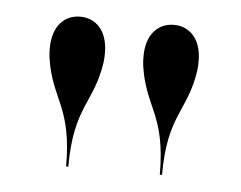

<svg xmlns="http://www.w3.org/2000/svg" viewBox="-33 -797 436 347"><g transform="rotate(5 185.0 -624.0)"><path d="M319 -681C320 -688 320 -693 320 -699C320 -738 299 -760 270 -760C241 -760 220 -738 220 -699C220 -693 220 -688 221 -681C232 -606 268 -598 268 -488H272C272 -598 308 -606 319 -681ZM149 -681C150 -688 150 -693 150 -699C150 -738 129 -760 100 -760C71 -760 50 -738 50 -699C50 -693 50 -688 51 -681C62 -606 98 -598 98 -488H102C102 -598 138 -606 149 -681Z"/></g></svg>

Font: Bodoni* 36pt
Style: Regular
Weight: 400
Version: Version 2.3